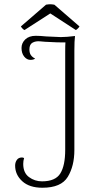

<svg xmlns="http://www.w3.org/2000/svg" viewBox="-20 -869 468 901"><path d="M51 -92Q51 -107 59 -118.5Q67 -130 83 -130Q89 -130 93 -127Q89 -114 89 -100Q89 -58 116 -38Q143 -18 177 -18Q240 -18 263 -55Q286 -92 286 -166V-628Q286 -657 287 -670Q260 -669 191 -673L168 -675Q148 -677 133 -669Q118 -661 118 -637Q118 -621 124.5 -611Q131 -601 145 -594Q137 -588 123 -588Q106 -588 93.5 -603.5Q81 -619 81 -644Q81 -667 98.5 -684Q116 -701 148 -701Q167 -701 198 -698L265 -695Q292 -695 332 -700Q329 -678 329 -631V-165Q329 -90 298 -39Q267 12 179 12Q118 12 84.5 -18.5Q51 -49 51 -92ZM353 -745Q351 -741 345.5 -735.5Q340 -730 336 -728L216 -806L95 -728Q90 -730 85 -735.5Q80 -741 78 -745L196 -847Q208 -849 215 -849Q223 -849 235 -847Z"/></svg>

Font: Arima Madurai ExtraLight
Style: Regular
Weight: 275
Designer: Joana Correia and Natanael Gama
Foundry: NDISCOVER
Version: Version 1.019